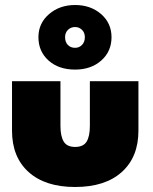

<svg xmlns="http://www.w3.org/2000/svg" viewBox="-20 -735 613 767"><path d="M133.5 -586.5Q133.5 -642 175.8 -678.5Q218 -715 280 -715Q342 -715 383.8 -678.8Q425.5 -642.5 425.5 -586.5Q425.5 -529.5 384.5 -493.2Q343.5 -457 280 -457Q214.5 -457 174 -493.2Q133.5 -529.5 133.5 -586.5ZM240 -586.5Q240 -567 251 -555.5Q262 -544 280 -544Q296.5 -544 307.8 -555.8Q319 -567.5 319 -586.5Q319 -604.5 307.5 -615.8Q296 -627 280 -627Q263 -627 251.5 -615.8Q240 -604.5 240 -586.5ZM221.5 -232Q221.5 -191 234.5 -169.5Q247.5 -148 280 -148Q313 -148 326 -169.2Q339 -190.5 339 -232V-410.5H533V-213Q533 -107.5 466.5 -47.8Q400 12 280 12Q160.5 12 94.2 -47.8Q28 -107.5 28 -213V-410.5H221.5Z"/></svg>

Font: League Spartan Black
Style: Regular
Weight: 900
Foundry: The League of Moveable Type
Version: Version 2.002